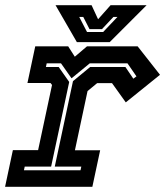

<svg xmlns="http://www.w3.org/2000/svg" viewBox="-22 -718 636 738"><path d="M-2.5 0 27.5 -141H124.5L178 -391.5L172 -399H83.5L113.5 -540H240L265.5 -500L312.5 -540H507L593 -430.5L461.5 -324.5L408.5 -398.5H351.5L314.5 -368L266 -140.5H363L333 0ZM70 -63.5H287.5L290.5 -77.5H188.5L258.5 -406L324.5 -460.5H460L490.5 -415.5L502.5 -424.5L468 -474.5H323L253 -417L212.5 -474.5H157.5L154.5 -460.5H203.5L244 -403L174.5 -77.5H73ZM273.5 -556 191.5 -698H330L355 -644L403 -698H541.5L399.5 -556ZM312.5 -595H374.5L429.5 -653H414L370 -606H322L298 -653H282.5Z"/></svg>

Font: Tourney Thin
Style: Italic
Weight: 100
Italic angle: -12°
Designer: Tyler Finck
Foundry: Etcetera Type Co
Version: Version 1.015